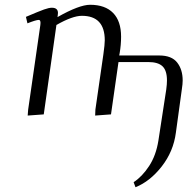

<svg xmlns="http://www.w3.org/2000/svg" viewBox="-20 -476 801 799"><path d="M87.9 -405.8Q142.6 -429.2 163.1 -436.5Q183.6 -443.8 195.8 -443.8Q221.2 -443.8 221.2 -421.9Q221.2 -417 220.2 -411.1L219.2 -404.8Q309.6 -456.1 355 -456.1Q417.5 -456.1 450.7 -422.1Q483.9 -388.2 483.9 -323.2Q483.9 -289.6 478 -254.9L476.1 -245.1H643.1Q694.3 -245.1 717.3 -215.8Q740.2 -186.5 740.2 -141.1Q740.2 -126.5 736.8 -105L711.9 76.2Q701.7 154.3 653.1 216.6Q604.5 278.8 543.9 303.2L536.1 282.2Q571.8 258.8 600.6 214.8Q629.4 170.9 639.2 108.9L671.9 -104Q674.8 -125.5 674.8 -141.1Q674.8 -182.6 656.2 -200.2Q637.7 -217.8 597.2 -217.8H473.1L441.9 0L376 4.9L377 -20L410.2 -250Q416 -291 416 -308.1Q416 -410.2 320.8 -410.2Q281.7 -410.2 214.8 -372.1L162.1 0L95.2 4.9L97.2 -20L147.9 -372.1Q150.9 -393.1 141.1 -393.1Q129.9 -393.1 94.2 -378.9Z"/></svg>

Font: Dehuti Alt
Style: Italic
Weight: 400
Version: Version 1.2